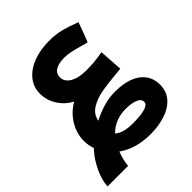

<svg xmlns="http://www.w3.org/2000/svg" viewBox="-213 -667 1027 1027"><g transform="rotate(-45 300.0 -154.0)"><path d="M95 35Q84 4 84 -29Q84 -85 114.2 -135Q144.5 -185 196 -214.5Q150 -239.5 123.2 -282.2Q96.5 -325 96.5 -374Q96.5 -424 127 -461.5Q157.5 -499 210.5 -519.2Q263.5 -539.5 329.5 -539.5Q381.5 -539.5 422.5 -528.8Q463.5 -518 499.5 -503.5L513 -498.5L503.5 -472.5Q483 -415 471 -387.5L440.5 -396Q400 -407.5 375 -413Q350 -418.5 327 -418.5Q282 -418.5 258 -404Q234 -389.5 234 -360.5Q234 -327 268.2 -306.8Q302.5 -286.5 362.5 -286.5Q425 -286.5 486.5 -298.5L495 -164.5Q471 -161.5 452.5 -160.5Q386 -154.5 341.5 -146.2Q297 -138 261 -116.5Q225 -95 216 -55.5L215 -51Q257 -72.5 299.8 -85.2Q342.5 -98 390 -98Q451 -98 495 -80.8Q539 -63.5 562.2 -31Q585.5 1.5 585.5 45.5Q585.5 98 554 132.2Q522.5 166.5 471.8 182.2Q421 198 362.5 198Q306 198 259.8 184.2Q213.5 170.5 178.5 145Q161.5 187 157 232.5H2Q2 210 12 177Q22 144 43 106.2Q64 68.5 95 35ZM337 90Q460.5 90 460.5 51Q460.5 29 433 18.2Q405.5 7.5 363.5 7.5Q283 7.5 230.5 60.5Q243.5 74 270.2 82Q297 90 337 90Z"/></g></svg>

Font: JuliaMono Black
Style: Italic
Weight: 900
Italic angle: -9°
Monospace: yes
Designer: cormullion
Foundry: corm
Version: Version 0.057; ttfautohint (v1.8.4)